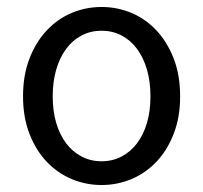

<svg xmlns="http://www.w3.org/2000/svg" viewBox="-20 -518 582 550"><path d="M271 12Q226 12 185.5 -5Q145 -22 114 -54.5Q83 -87 64.5 -134.5Q46 -182 46 -242Q46 -303 64.5 -350.5Q83 -398 114 -431Q145 -464 185.5 -481Q226 -498 271 -498Q316 -498 356.5 -481Q397 -464 428 -431Q459 -398 477.5 -350.5Q496 -303 496 -242Q496 -182 477.5 -134.5Q459 -87 428 -54.5Q397 -22 356.5 -5Q316 12 271 12ZM271 -56Q302 -56 328 -69.5Q354 -83 372.5 -107.5Q391 -132 401 -166Q411 -200 411 -242Q411 -284 401 -318.5Q391 -353 372.5 -378Q354 -403 328 -416.5Q302 -430 271 -430Q240 -430 214 -416.5Q188 -403 169.5 -378Q151 -353 141 -318.5Q131 -284 131 -242Q131 -200 141 -166Q151 -132 169.5 -107.5Q188 -83 214 -69.5Q240 -56 271 -56Z"/></svg>

Font: SourceSansPro
Style: Book
Weight: 400
Designer: Paul D. Hunt
Foundry: Adobe Systems Incorporated
Version: Version 2.021;PS 2.000;hotconv 1.0.86;makeotf.lib2.5.63406